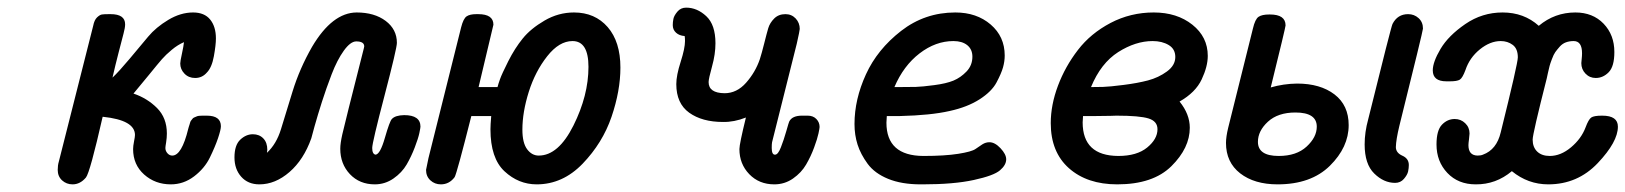

<svg xmlns="http://www.w3.org/2000/svg" viewBox="-20 -481 4275 505"><path d="M131.8 -34.2Q131.8 -46.4 134.8 -56.2L225.1 -413.1Q228 -428.2 235.1 -435.1Q242.2 -441.9 248 -442.9Q253.9 -443.8 266.1 -443.8H271Q309.1 -443.8 309.1 -417Q309.1 -408.2 304.9 -392.6Q300.8 -377 292 -343Q283.2 -309.1 275.9 -276.9Q293 -293 321 -326.4Q349.1 -359.9 369.6 -384.5Q390.1 -409.2 422.6 -428.7Q455.1 -448.2 487.8 -448.2Q517.6 -448.2 532.7 -429.7Q547.9 -411.1 547.9 -379.9Q547.9 -362.8 542.5 -333Q537.1 -303.2 523.9 -290Q511.7 -275.9 493.2 -275.9Q476.1 -275.9 465.1 -287.4Q454.1 -298.8 454.1 -314Q454.1 -319.8 458.5 -339.8Q462.9 -359.9 463.9 -370.1Q447.8 -363.3 431.9 -350.1Q416 -336.9 406 -325.4Q396 -314 371.6 -283.9Q347.2 -253.9 331.1 -234.9Q367.2 -222.7 393.1 -196.8Q418.9 -170.9 418.9 -129.9Q418.9 -118.7 417 -106.9Q415 -95.2 415 -91.8Q415 -84 420.4 -77.9Q425.8 -71.8 433.1 -71.8Q458 -71.8 475.1 -142.1Q475.1 -143.1 476.6 -147.5Q478 -151.9 478.5 -153.3Q479 -154.8 480 -158.4Q481 -162.1 482.4 -163.6Q483.9 -165 485.8 -168Q487.8 -170.9 490.5 -171.9Q493.2 -172.9 496.1 -174.3Q499 -175.8 502.9 -176.3Q506.8 -176.8 512.2 -176.8H523.9Q561 -176.8 561 -148.9Q561 -140.1 553.5 -117.7Q545.9 -95.2 532 -66.7Q518.1 -38.1 490.5 -17.1Q462.9 3.9 429.2 3.9Q388.2 3.9 359.1 -22Q330.1 -47.9 330.1 -88.9Q330.1 -96.7 332.5 -108.9Q335 -121.1 335 -126Q335 -165 251 -173.8H250Q216.8 -27.8 206.1 -14.2Q190.9 3.9 170.9 3.9Q154.8 3.9 143.3 -6.6Q131.8 -17.1 131.8 -34.2Z M596.7 -66.9Q596.7 -99.1 611.8 -113.5Q627 -127.9 645 -127.9Q662.1 -127.9 672.6 -116.9Q683.1 -106 683.1 -86.9Q683.1 -85.9 682.6 -83Q682.1 -80.1 682.1 -79.1Q707 -102.1 719 -141.1Q731 -180.2 749.5 -240.5Q768.1 -300.8 800.8 -357.9Q854 -447.8 918 -448.2Q964.8 -448.2 994.4 -426Q1023.9 -403.8 1023.9 -368.2Q1023.9 -354 991.5 -230Q959 -106 959 -91.8Q959 -75.7 967.8 -74.2Q980 -75.2 992.4 -118.7Q1004.9 -162.1 1010.7 -168Q1019.5 -177.7 1043 -178.2Q1085.9 -178.2 1085.9 -147.9Q1085.9 -145 1083 -131.1Q1080.1 -117.2 1071 -93.5Q1062 -69.8 1049.6 -48.3Q1037.1 -26.9 1014.9 -11.5Q992.7 3.9 965.8 3.9Q925.8 3.9 900.4 -22.9Q875 -49.8 875 -89.8Q875 -104 880.4 -127.9Q885.7 -151.9 937 -354Q937 -355 937.5 -356.4Q938 -357.9 938 -358.9Q938 -372.1 917 -372.1Q901.9 -372.1 884.3 -347.7Q866.7 -323.2 852.3 -285.6Q837.9 -248 826.9 -213.6Q815.9 -179.2 807.1 -147.9L798.8 -117.2Q778.8 -61 741.5 -28.6Q704.1 3.9 662.1 3.9Q632.3 3.9 614.5 -16.1Q596.7 -36.1 596.7 -66.9Z M1100.6 -34.2Q1100.6 -35.2 1106.9 -64.9L1192.9 -409.2Q1198.7 -432.1 1207.3 -438Q1215.8 -443.8 1232.9 -443.8H1237.8Q1277.8 -443.8 1277.8 -416L1238.8 -252H1288.6Q1290.5 -259.8 1295.2 -272.9Q1299.8 -286.1 1316.9 -320.1Q1334 -354 1355 -379.9Q1376 -405.8 1412.4 -427Q1448.7 -448.2 1489.7 -448.2Q1544.9 -448.2 1578.4 -409.7Q1611.8 -371.1 1611.8 -303.2Q1611.8 -242.2 1588.4 -173.6Q1564.9 -105 1512.5 -50.5Q1460 3.9 1391.6 3.9Q1343.8 3.9 1306.9 -30.5Q1270 -64.9 1270 -141.1Q1270 -152.3 1272 -175.8H1219.7Q1181.6 -24.9 1175.8 -15.1Q1161.6 3.9 1139.6 3.9Q1123.5 3.9 1112.1 -6.6Q1100.6 -17.1 1100.6 -34.2ZM1354 -140.1Q1354 -105 1366.5 -88.4Q1378.9 -71.8 1397 -71.8Q1448.7 -71.8 1488.3 -150.9Q1527.8 -230 1527.8 -305.2Q1527.8 -373 1485.8 -373Q1450.7 -373 1419.2 -333Q1387.7 -293 1370.8 -239.5Q1354 -186 1354 -140.1Z M1749.5 -415Q1749.5 -422.9 1751.2 -431.4Q1752.9 -439.9 1761.7 -450.4Q1770.5 -460.9 1784.7 -460.9Q1813.5 -460.9 1837.6 -438.5Q1861.8 -416 1861.8 -367.2Q1861.8 -338.4 1852.8 -306.2Q1843.8 -273.9 1843.8 -265.1Q1843.8 -236.3 1885.7 -235.8Q1918 -235.8 1942.4 -263.4Q1966.8 -291 1978.5 -325.2Q1983.4 -340.3 1990 -366.7Q1996.6 -393.1 2000.7 -407Q2004.9 -420.9 2016.4 -432.4Q2027.8 -443.8 2045.9 -443.8Q2062 -443.8 2072.8 -432.4Q2083.5 -420.9 2083.5 -404.8Q2083.5 -400.9 2075.7 -366.2L2010.7 -106.9Q2009.8 -102.1 2009.8 -91.8Q2009.8 -73.7 2018.6 -74.2Q2026.4 -74.2 2033.9 -93.5Q2041.5 -112.8 2048.1 -136Q2054.7 -159.2 2055.7 -161.1Q2063.5 -177.2 2090.8 -176.8H2104.5Q2118.7 -176.8 2127.2 -168Q2135.7 -159.2 2135.7 -147Q2135.7 -144 2132.8 -130.1Q2129.9 -116.2 2121.3 -93Q2112.8 -69.8 2100.3 -48.3Q2087.9 -26.9 2065.9 -11.5Q2043.9 3.9 2016.6 3.9Q1976.6 3.9 1950.7 -22.9Q1924.8 -49.8 1924.8 -88.9Q1924.8 -102.1 1941.9 -171.9Q1911.1 -159.7 1881.8 -160.2Q1826.7 -160.2 1792.7 -184.6Q1758.8 -209 1758.8 -259.8Q1758.8 -282.7 1770.3 -318.4Q1781.7 -354 1781.7 -373Q1781.7 -381.8 1780.8 -386.2Q1766.6 -387.2 1758.1 -395Q1749.5 -402.8 1749.5 -415Z M2227.5 -154.8Q2227.5 -219.7 2257.6 -285.4Q2287.6 -351.1 2350.1 -399.7Q2412.6 -448.2 2492.7 -448.2Q2548.8 -448.2 2585.7 -416.5Q2622.6 -384.8 2622.6 -335Q2622.6 -319.8 2618.2 -304Q2613.8 -288.1 2601.1 -264.2Q2588.4 -240.2 2556.4 -219.7Q2524.4 -199.2 2477.5 -189Q2427.7 -177.7 2347.7 -175.8H2312.5Q2311.5 -164.6 2311.5 -158.2Q2311.5 -71.3 2408.7 -70.8Q2464.8 -70.8 2500.2 -76.4Q2535.6 -82 2545.7 -89.1Q2555.7 -96.2 2564.2 -101.6Q2572.8 -106.9 2582.5 -106.9Q2596.7 -106.9 2611.6 -91.1Q2626.5 -75.2 2626.5 -62Q2626.5 -46.9 2610.1 -33Q2593.8 -19 2541.3 -7.6Q2488.8 3.9 2406.7 3.9H2401.4Q2351.6 3.9 2316.2 -10.5Q2280.8 -24.9 2262.2 -50Q2243.7 -75.2 2235.6 -100.6Q2227.5 -126 2227.5 -154.8ZM2332.5 -252H2344.7Q2371.6 -252 2388.7 -252.4Q2405.8 -252.9 2437.3 -257.1Q2468.8 -261.2 2487.8 -269Q2506.8 -276.9 2522.2 -293Q2537.6 -309.1 2537.6 -332Q2537.6 -351.1 2524.2 -362.1Q2510.7 -373 2487.8 -373Q2440.9 -373 2398.7 -340.6Q2356.4 -308.1 2332.5 -252Z M2743.7 -157.2Q2743.7 -205.1 2762.7 -255.6Q2781.7 -306.2 2815.2 -349.6Q2848.6 -393.1 2901.1 -420.7Q2953.6 -448.2 3014.6 -448.2Q3075.7 -448.2 3116.2 -416Q3156.7 -383.8 3156.7 -334Q3156.7 -306.2 3140.6 -272Q3124.5 -237.8 3082.5 -213.9Q3109.4 -180.7 3109.4 -145Q3109.4 -91.8 3061 -43.9Q3012.7 3.9 2918.5 3.9Q2839.4 3.9 2791.5 -38.6Q2743.7 -81.1 2743.7 -157.2ZM2827.6 -159.2Q2827.6 -71.3 2921.4 -70.8Q2970.2 -70.8 2997.3 -93Q3024.4 -115.2 3024.4 -141.1Q3024.4 -162.1 3001 -169.4Q2977.5 -176.8 2916.5 -176.8Q2913.6 -176.8 2901.1 -176.3Q2888.7 -175.8 2863.3 -175.8H2828.6Q2828.6 -172.9 2828.1 -167Q2827.6 -161.1 2827.6 -159.2ZM2849.6 -252H2850.6Q2863.8 -252 2881.1 -252.4Q2898.4 -252.9 2935.1 -257.6Q2971.7 -262.2 2999.5 -269.5Q3027.3 -276.9 3049.3 -293Q3071.3 -309.1 3071.3 -331.1Q3071.3 -352.1 3054 -362.5Q3036.6 -373 3011.7 -373Q2966.8 -373 2921.1 -344Q2875.5 -314.9 2849.6 -252Z M3204.6 -105Q3204.6 -121.1 3210.4 -145L3275.4 -405.8Q3281.2 -430.7 3290.3 -436.8Q3299.3 -442.9 3318.4 -442.9H3320.3Q3361.3 -442.9 3361.3 -414.1Q3361.3 -409.2 3322.3 -251Q3355.5 -260.7 3391.6 -261.2Q3452.6 -261.2 3490 -232.7Q3527.3 -204.1 3527.3 -151.9Q3527.3 -93.8 3477.8 -44.9Q3428.2 3.9 3340.3 3.9Q3279.3 3.9 3241.9 -25.1Q3204.6 -54.2 3204.6 -105ZM3288.6 -107.9Q3288.6 -70.8 3343.3 -70.8Q3390.1 -70.8 3416.7 -95.5Q3443.4 -120.1 3443.4 -147.9Q3443.4 -185.1 3387.2 -185.1Q3341.3 -185.1 3314.9 -160.9Q3288.6 -136.7 3288.6 -107.9ZM3569.3 -101.1Q3569.3 -133.3 3578.6 -167Q3638.7 -410.2 3642.6 -418Q3655.8 -443.8 3683.6 -443.8Q3699.7 -443.8 3711.2 -433.3Q3722.7 -422.9 3722.7 -405.8Q3722.7 -399.9 3660.6 -149.9Q3651.9 -113.8 3651.4 -94.2Q3651.4 -79.1 3668.5 -71.5Q3685.5 -64 3685.5 -46.9Q3685.5 -39.1 3683.6 -30Q3681.6 -21 3672.6 -10.5Q3663.6 0 3649.4 0Q3619.6 0 3594.5 -24.7Q3569.3 -49.3 3569.3 -101.1Z M3748.5 -295.9Q3748.5 -317.9 3769 -352.5Q3789.6 -387.2 3834 -417.7Q3878.4 -448.2 3932.1 -448.2Q3988.3 -448.2 4027.3 -413.1Q4069.3 -448.2 4123.5 -448.2Q4169.4 -448.2 4197.8 -418.7Q4226.1 -389.2 4226.1 -344.2Q4226.1 -306.2 4211.2 -291Q4196.3 -275.9 4177.2 -275.9Q4161.1 -275.9 4150.1 -287.4Q4139.2 -298.8 4139.2 -314.9Q4139.2 -315.9 4140.1 -325Q4141.1 -334 4141.1 -340.8Q4141.1 -373 4119.1 -373Q4107.9 -373 4098.6 -369.6Q4089.4 -366.2 4082.3 -358.2Q4075.2 -350.1 4070.8 -344Q4066.4 -337.9 4061.8 -325.4Q4057.1 -313 4055.7 -307.4Q4054.2 -301.8 4051.3 -288.8Q4048.3 -275.9 4048.3 -274.9Q4011.2 -128.9 4011.2 -113.8Q4011.2 -93.8 4023.2 -82.3Q4035.2 -70.8 4056.2 -70.8Q4085 -70.8 4112.1 -93.5Q4139.2 -116.2 4150.4 -146Q4158.2 -167 4165.3 -171.9Q4172.4 -176.8 4193.4 -176.8H4194.3Q4235.4 -176.8 4235.4 -147.9Q4235.4 -107.9 4182.4 -52Q4129.4 3.9 4052.2 3.9Q3999 3.9 3956.5 -30.8Q3914.6 4.4 3861.3 3.9Q3815.4 3.9 3786.9 -26.1Q3758.3 -56.2 3758.3 -101.1Q3758.3 -138.2 3772.7 -153.1Q3787.1 -168 3806.2 -168Q3822.3 -168 3833.7 -157Q3845.2 -146 3845.2 -129.9Q3845.2 -126 3843.8 -115Q3842.3 -104 3842.3 -99.1Q3842.3 -72.3 3866.2 -71.8Q3875 -71.8 3880.4 -74.2Q3916.5 -87.4 3927.2 -132.8Q3972.2 -314 3972.2 -330.1Q3972.2 -353 3958.7 -363Q3945.3 -373 3927.2 -373Q3899.4 -373 3872.3 -351.1Q3845.2 -329.1 3834.5 -296.9Q3826.7 -275.9 3819.6 -271.5Q3812.5 -267.1 3793.5 -267.1H3784.2Q3748.5 -267.1 3748.5 -295.9Z"/></svg>

Font: CMU Typewriter Text
Style: BoldItalic
Weight: 700
Italic angle: -14.04°
Version: Version 0.7.0